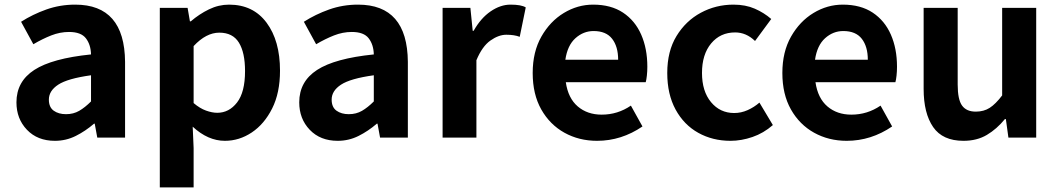

<svg xmlns="http://www.w3.org/2000/svg" viewBox="-20 -594 4572 829"><path d="M217 14Q142 14 96.5 -33.5Q51 -81 51 -152Q51 -242 128 -292Q205 -342 373 -359Q372 -401 351 -428.5Q330 -456 278 -456Q239 -456 201 -441Q163 -426 124 -403L71 -500Q121 -532 180 -553Q239 -574 305 -574Q518 -574 520 -327V0H400L389 -60H386Q349 -28 307 -7Q265 14 217 14ZM265 -101Q297 -101 322 -115.5Q347 -130 373 -156V-269Q272 -255 231.5 -228.5Q191 -202 191 -164Q191 -131 212 -116Q233 -101 265 -101Z M670 215V-560H790L800 -502H804Q840 -533 882 -553.5Q924 -574 969 -574Q1073 -574 1131 -496Q1189 -418 1189 -289Q1189 -193 1155 -125.5Q1121 -58 1067 -22Q1013 14 951 14Q878 14 812 -47L816 45V215ZM918 -107Q969 -107 1003.5 -151.5Q1038 -196 1038 -287Q1038 -367 1011.5 -410Q985 -453 927 -453Q870 -453 816 -395V-149Q843 -126 869.5 -116.5Q896 -107 918 -107Z M1438 14Q1363 14 1317.5 -33.5Q1272 -81 1272 -152Q1272 -242 1349 -292Q1426 -342 1594 -359Q1593 -401 1572 -428.5Q1551 -456 1499 -456Q1460 -456 1422 -441Q1384 -426 1345 -403L1292 -500Q1342 -532 1401 -553Q1460 -574 1526 -574Q1739 -574 1741 -327V0H1621L1610 -60H1607Q1570 -28 1528 -7Q1486 14 1438 14ZM1486 -101Q1518 -101 1543 -115.5Q1568 -130 1594 -156V-269Q1493 -255 1452.5 -228.5Q1412 -202 1412 -164Q1412 -131 1433 -116Q1454 -101 1486 -101Z M1891 0V-560H2011L2021 -461H2025Q2056 -516 2098.5 -545Q2141 -574 2184 -574Q2231 -574 2250 -562L2224 -435Q2201 -444 2166 -444Q2133 -444 2097.5 -419Q2062 -394 2037 -334V0Z M2558 14Q2480 14 2417 -21Q2354 -56 2317 -121.5Q2280 -187 2280 -279Q2280 -370 2317.5 -436Q2355 -502 2414.5 -538Q2474 -574 2541 -574Q2618 -574 2670 -539.5Q2722 -505 2748.5 -444.5Q2775 -384 2775 -306Q2775 -286 2773 -267.5Q2771 -249 2768 -239H2423Q2433 -170 2474.5 -134.5Q2516 -99 2578 -99Q2647 -99 2704 -138L2754 -48Q2663 14 2558 14ZM2421 -336H2649Q2649 -393 2623 -426.5Q2597 -460 2543 -460Q2499 -460 2464.5 -429Q2430 -398 2421 -336Z M3134 14Q3057 14 2995 -20.5Q2933 -55 2897 -121Q2861 -187 2861 -279Q2861 -373 2901 -438.5Q2941 -504 3006 -539Q3071 -574 3147 -574Q3199 -574 3239 -556.5Q3279 -539 3310 -512L3240 -417Q3202 -454 3154 -454Q3090 -454 3050.5 -406.5Q3011 -359 3011 -279Q3011 -200 3050 -153Q3089 -106 3150 -106Q3180 -106 3208 -118.5Q3236 -131 3259 -151L3317 -54Q3277 -19 3229 -2.5Q3181 14 3134 14Z M3636 14Q3558 14 3495 -21Q3432 -56 3395 -121.5Q3358 -187 3358 -279Q3358 -370 3395.5 -436Q3433 -502 3492.5 -538Q3552 -574 3619 -574Q3696 -574 3748 -539.5Q3800 -505 3826.5 -444.5Q3853 -384 3853 -306Q3853 -286 3851 -267.5Q3849 -249 3846 -239H3501Q3511 -170 3552.5 -134.5Q3594 -99 3656 -99Q3725 -99 3782 -138L3832 -48Q3741 14 3636 14ZM3499 -336H3727Q3727 -393 3701 -426.5Q3675 -460 3621 -460Q3577 -460 3542.5 -429Q3508 -398 3499 -336Z M4140 14Q4050 14 4009 -45.5Q3968 -105 3968 -210V-560H4115V-229Q4115 -164 4134 -138Q4153 -112 4193 -112Q4228 -112 4253.5 -128.5Q4279 -145 4307 -182V-560H4454V0H4334L4323 -80H4319Q4284 -37 4241 -11.5Q4198 14 4140 14Z"/></svg>

Font: Source Han Sans CN Bold
Style: Bold
Weight: 700
Designer: Ryoko NISHIZUKA 西塚涼子 (kana & ideographs); Paul D. Hunt (Latin, Greek & Cyrillic); Wenlong ZHANG 张文龙 (bopomofo); Sandoll 
Foundry: Adobe Systems Incorporated
Version: Version 1.00;May 30, 2023;FontCreator 11.5.0.2422 32-bit